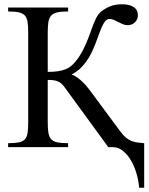

<svg xmlns="http://www.w3.org/2000/svg" viewBox="-20 -698 707 911"><path d="M640.1 192.9Q637.7 158.7 627.4 124.3Q617.2 89.8 600.8 62.3Q584.5 34.7 562.5 17.3Q540.5 0 514.2 0H493.7L287.6 -282.7Q279.8 -293.9 271.7 -301Q263.7 -308.1 254.2 -312Q244.6 -315.9 232.9 -317.4Q221.2 -318.8 206.5 -318.8V-117.7Q206.5 -86.9 209.7 -67.6Q212.9 -48.3 223.1 -37.4Q233.4 -26.4 252.4 -22.5Q271.5 -18.6 303.2 -18.6V0H18.6V-18.6Q50.8 -18.6 69.6 -22.5Q88.4 -26.4 98.1 -37.1Q107.9 -47.9 110.8 -67.1Q113.8 -86.4 113.8 -117.7V-544.4Q113.8 -574.7 110.8 -594Q107.9 -613.3 97.9 -624.3Q87.9 -635.3 69.1 -639.4Q50.3 -643.6 18.6 -643.6V-662.1H303.2V-643.6Q271.5 -643.6 252.4 -639.4Q233.4 -635.3 223.1 -624.3Q212.9 -613.3 209.7 -594Q206.5 -574.7 206.5 -544.4V-356.9Q234.9 -356.9 255.1 -360.1Q275.4 -363.3 290.3 -369.1Q305.2 -375 316.2 -383.8Q327.1 -392.6 336.9 -404.3Q353.5 -423.8 366.2 -446.5Q378.9 -469.2 388.9 -492.7Q398.9 -516.1 407 -538.8Q415 -561.5 422.6 -581.1Q430.2 -600.6 438.2 -616Q446.3 -631.3 456.1 -640.1Q474.6 -655.8 499.3 -666.7Q523.9 -677.7 559.1 -677.7Q594.2 -677.7 614.3 -664.6Q634.3 -651.4 634.3 -624.5Q634.3 -614.7 630.4 -606.4Q626.5 -598.1 619.9 -591.8Q613.3 -585.4 604.5 -582Q595.7 -578.6 585.9 -578.6Q573.2 -578.6 562.5 -583.3Q551.8 -587.9 541.5 -593.3Q531.2 -598.6 521 -603.3Q510.7 -607.9 499.5 -607.9Q488.3 -607.9 480 -598.4Q471.7 -588.9 464.4 -572.8Q457 -556.6 449.7 -535.9Q442.4 -515.1 433.6 -492.7Q424.8 -470.2 414.1 -447.5Q403.3 -424.8 388.7 -405.3Q379.9 -393.6 373 -385.7Q366.2 -377.9 358.9 -371.3Q351.6 -364.7 342.3 -358.4Q333 -352.1 319.3 -343.8Q336.9 -339.8 361.6 -318.6Q386.2 -297.4 410.6 -263.7L551.8 -73.2Q564.5 -55.7 577.4 -45.2Q590.3 -34.7 603.8 -29.3Q617.2 -23.9 632.1 -22Q647 -20 664.1 -18.6V192.9Z"/></svg>

Font: Doulos SIL CyrE
Style: Regular
Weight: 400
Designer: Walt Agee, Victor Gaultney, Peter Martin, Debbi Hosken, Becca Hirsbrunner
Foundry: SIL International
Version: Version 5.000